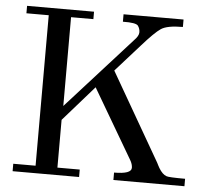

<svg xmlns="http://www.w3.org/2000/svg" viewBox="-50 -743 875 797"><g transform="rotate(5 387.5 -344.5)"><path d="M747 -31V0H451V-31Q523 -31 523 -57Q523 -72 513 -89L344 -377L215 -230V-31H308V0H31V-31H124V-658H31V-689H310V-658H217V-288L486 -586Q505 -605 505 -620Q505 -635 496.5 -647Q488 -659 433 -658V-689H683V-658Q618 -658 592.5 -641Q567 -624 515 -565L415 -453L626 -87Q627 -84 631 -77L637 -66Q652 -41 669 -35Q678 -31 747 -31Z"/></g></svg>

Font: GFS Didot
Style: Regular
Weight: 400
Designer: Takis Katsoulidis and George D. Matthiopoulos
Foundry: Takis Katsoulidis and George D. Matthiopoulos
Version: Version 1.0